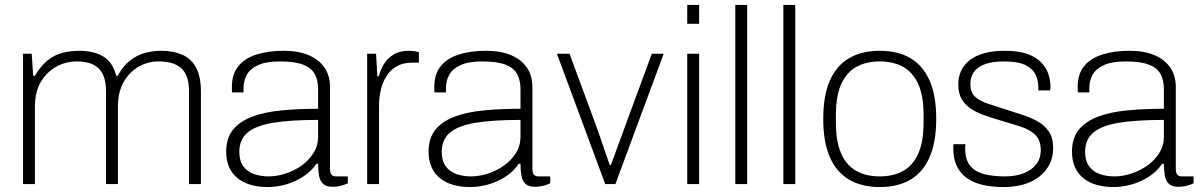

<svg xmlns="http://www.w3.org/2000/svg" viewBox="-20 -743 4843 775"><path d="M73 0V-526H108L114 -437H121Q145 -478 173 -500Q201 -522 233 -530Q265 -538 301 -538Q357 -538 396 -515.5Q435 -493 449 -437H455Q477 -477 504.5 -498.5Q532 -520 564 -529Q596 -538 631 -538Q679 -538 715 -522.5Q751 -507 771 -471Q791 -435 791 -373V0H743V-373Q743 -411 733.5 -435Q724 -459 706.5 -472Q689 -485 667 -490Q645 -495 619 -495Q577 -495 540 -474Q503 -453 479.5 -412.5Q456 -372 456 -313V0H408V-373Q408 -411 398.5 -435Q389 -459 372.5 -472Q356 -485 334.5 -490Q313 -495 289 -495Q246 -495 207.5 -474Q169 -453 145 -412.5Q121 -372 121 -313V0Z M1060 12Q1024 12 993.5 3.5Q963 -5 940.5 -22.5Q918 -40 905.5 -67Q893 -94 893 -131Q893 -186 921 -220Q949 -254 999 -272.5Q1049 -291 1117 -297.5Q1185 -304 1264 -304V-383Q1264 -419 1250.5 -444Q1237 -469 1203.5 -482Q1170 -495 1111 -495Q1055 -495 1022.5 -480.5Q990 -466 976.5 -441.5Q963 -417 963 -387V-370H917Q916 -375 916 -380Q916 -385 916 -392Q916 -444 942 -476Q968 -508 1015.5 -523Q1063 -538 1125 -538Q1184 -538 1225.5 -520.5Q1267 -503 1289.5 -470.5Q1312 -438 1312 -392V-64Q1312 -45 1318 -38Q1324 -31 1337 -31H1384V-3Q1366 5 1351 8Q1336 11 1323 11Q1296 11 1283.5 -1.5Q1271 -14 1267.5 -35.5Q1264 -57 1264 -82H1257Q1237 -52 1205 -31Q1173 -10 1136 1Q1099 12 1060 12ZM1064 -31Q1098 -31 1133 -42.5Q1168 -54 1197.5 -75Q1227 -96 1245.5 -125.5Q1264 -155 1264 -191V-259Q1153 -259 1083 -247.5Q1013 -236 979.5 -208Q946 -180 946 -130Q946 -94 962 -72Q978 -50 1005 -40.5Q1032 -31 1064 -31Z M1462 0V-526H1498L1503 -435H1509Q1515 -459 1528.5 -482.5Q1542 -506 1567 -522Q1592 -538 1630 -538Q1644 -538 1655 -536Q1666 -534 1671 -532V-490H1643Q1606 -490 1580.5 -475Q1555 -460 1539.5 -435Q1524 -410 1517 -379.5Q1510 -349 1510 -318V0Z M1877 12Q1841 12 1810.5 3.5Q1780 -5 1757.5 -22.5Q1735 -40 1722.5 -67Q1710 -94 1710 -131Q1710 -186 1738 -220Q1766 -254 1816 -272.5Q1866 -291 1934 -297.5Q2002 -304 2081 -304V-383Q2081 -419 2067.5 -444Q2054 -469 2020.5 -482Q1987 -495 1928 -495Q1872 -495 1839.5 -480.5Q1807 -466 1793.5 -441.5Q1780 -417 1780 -387V-370H1734Q1733 -375 1733 -380Q1733 -385 1733 -392Q1733 -444 1759 -476Q1785 -508 1832.5 -523Q1880 -538 1942 -538Q2001 -538 2042.5 -520.5Q2084 -503 2106.5 -470.5Q2129 -438 2129 -392V-64Q2129 -45 2135 -38Q2141 -31 2154 -31H2201V-3Q2183 5 2168 8Q2153 11 2140 11Q2113 11 2100.5 -1.5Q2088 -14 2084.5 -35.5Q2081 -57 2081 -82H2074Q2054 -52 2022 -31Q1990 -10 1953 1Q1916 12 1877 12ZM1881 -31Q1915 -31 1950 -42.5Q1985 -54 2014.5 -75Q2044 -96 2062.5 -125.5Q2081 -155 2081 -191V-259Q1970 -259 1900 -247.5Q1830 -236 1796.5 -208Q1763 -180 1763 -130Q1763 -94 1779 -72Q1795 -50 1822 -40.5Q1849 -31 1881 -31Z M2423 0 2228 -526H2279L2387 -233Q2395 -212 2404.5 -183.5Q2414 -155 2424 -126.5Q2434 -98 2441 -77H2446Q2454 -98 2464 -126.5Q2474 -155 2485 -183.5Q2496 -212 2503 -233L2611 -526H2659L2464 0Z M2754 -647V-723H2802V-647ZM2754 0V-526H2802V0Z M2948 0V-723H2996V0Z M3142 0V-723H3190V0Z M3531 12Q3459 12 3408 -17.5Q3357 -47 3330 -108Q3303 -169 3303 -263Q3303 -358 3330 -418.5Q3357 -479 3408 -508.5Q3459 -538 3531 -538Q3604 -538 3654.5 -508.5Q3705 -479 3732 -418.5Q3759 -358 3759 -263Q3759 -169 3732 -108Q3705 -47 3654.5 -17.5Q3604 12 3531 12ZM3531 -31Q3586 -31 3625.5 -53Q3665 -75 3686.5 -123Q3708 -171 3708 -248V-278Q3708 -356 3686.5 -403.5Q3665 -451 3625.5 -473Q3586 -495 3531 -495Q3476 -495 3436.5 -473Q3397 -451 3375.5 -403.5Q3354 -356 3354 -278V-248Q3354 -171 3375.5 -123Q3397 -75 3436.5 -53Q3476 -31 3531 -31Z M4032 12Q3982 12 3943.5 2.5Q3905 -7 3879.5 -26.5Q3854 -46 3841 -75Q3828 -104 3828 -143Q3828 -147 3828 -152Q3828 -157 3829 -161H3877Q3876 -155 3876 -151Q3876 -147 3876 -143Q3876 -99 3895.5 -74.5Q3915 -50 3951.5 -40.5Q3988 -31 4037 -31Q4079 -31 4111.5 -43.5Q4144 -56 4162.5 -79.5Q4181 -103 4181 -137Q4181 -179 4157 -200.5Q4133 -222 4095.5 -233.5Q4058 -245 4018 -257Q3987 -266 3956.5 -276.5Q3926 -287 3901.5 -302.5Q3877 -318 3862.5 -342Q3848 -366 3848 -403Q3848 -433 3860 -458Q3872 -483 3895.5 -501Q3919 -519 3954 -528.5Q3989 -538 4035 -538Q4090 -538 4126 -525.5Q4162 -513 4182.5 -491.5Q4203 -470 4211.5 -445Q4220 -420 4220 -394Q4220 -391 4220 -387Q4220 -383 4219 -378H4171V-394Q4171 -415 4161.5 -438.5Q4152 -462 4122.5 -478.5Q4093 -495 4032 -495Q3998 -495 3973 -489Q3948 -483 3931 -471.5Q3914 -460 3905.5 -443Q3897 -426 3897 -403Q3897 -369 3917 -351.5Q3937 -334 3969 -324Q4001 -314 4037 -302Q4071 -291 4105.5 -280Q4140 -269 4168.5 -253Q4197 -237 4214 -211.5Q4231 -186 4231 -145Q4231 -108 4216 -79Q4201 -50 4174.5 -29.5Q4148 -9 4111.5 1.5Q4075 12 4032 12Z M4474 12Q4438 12 4407.5 3.5Q4377 -5 4354.5 -22.5Q4332 -40 4319.5 -67Q4307 -94 4307 -131Q4307 -186 4335 -220Q4363 -254 4413 -272.5Q4463 -291 4531 -297.5Q4599 -304 4678 -304V-383Q4678 -419 4664.5 -444Q4651 -469 4617.5 -482Q4584 -495 4525 -495Q4469 -495 4436.5 -480.5Q4404 -466 4390.5 -441.5Q4377 -417 4377 -387V-370H4331Q4330 -375 4330 -380Q4330 -385 4330 -392Q4330 -444 4356 -476Q4382 -508 4429.5 -523Q4477 -538 4539 -538Q4598 -538 4639.5 -520.5Q4681 -503 4703.5 -470.5Q4726 -438 4726 -392V-64Q4726 -45 4732 -38Q4738 -31 4751 -31H4798V-3Q4780 5 4765 8Q4750 11 4737 11Q4710 11 4697.5 -1.5Q4685 -14 4681.5 -35.5Q4678 -57 4678 -82H4671Q4651 -52 4619 -31Q4587 -10 4550 1Q4513 12 4474 12ZM4478 -31Q4512 -31 4547 -42.5Q4582 -54 4611.5 -75Q4641 -96 4659.5 -125.5Q4678 -155 4678 -191V-259Q4567 -259 4497 -247.5Q4427 -236 4393.5 -208Q4360 -180 4360 -130Q4360 -94 4376 -72Q4392 -50 4419 -40.5Q4446 -31 4478 -31Z"/></svg>

Font: Archivo Thin
Style: Regular
Weight: 250
Designer: Hector Gatti
Foundry: Omnibus-Type
Version: Version 2.001